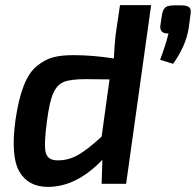

<svg xmlns="http://www.w3.org/2000/svg" viewBox="-20 -720 767 752"><path d="M450 -700H572L474 0H378L381 -94Q279 12 168 12Q90 12 55.5 -48.5Q21 -109 41 -253Q53 -334 73.5 -385.5Q94 -437 125 -462Q156 -487 188 -495.5Q220 -504 267 -504Q343 -504 426 -491Q428 -539 433 -585ZM663 -699H691Q714 -699 722 -690.5Q730 -682 726 -662L719 -610Q709 -542 658 -470L607 -486Q630 -547 640 -589Q622 -588 614 -596.5Q606 -605 608 -620L615 -665Q619 -685 629 -692Q639 -699 663 -699ZM409 -409 317 -410Q258 -410 231 -399.5Q204 -389 189 -356Q174 -323 164 -247Q151 -151 159.5 -121Q168 -91 208 -92Q249 -92 286.5 -113.5Q324 -135 378 -185Z"/></svg>

Font: Exo 2.0 Semi Bold
Style: Italic
Weight: 600
Italic angle: -8°
Designer: Natanael Gama
Version: Version 1.001;PS 001.001;hotconv 1.0.70;makeotf.lib2.5.58329